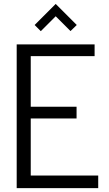

<svg xmlns="http://www.w3.org/2000/svg" viewBox="-20 -968 559 988"><path d="M158.2 -839.4 266.6 -947.8 375 -839.4 342.8 -808.1 266.6 -884.3 189.9 -807.6ZM65.9 0V-739.7H466.8V-679.2H138.2V-418.9H374V-358.4H138.2V-64.9H485.4V0Z"/></svg>

Font: News Cycle
Style: Regular
Weight: 500
Version: Version 0.5.2